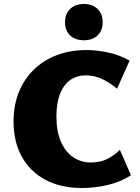

<svg xmlns="http://www.w3.org/2000/svg" viewBox="-20 -926 700 963"><path d="M392 17Q285 17 208 -24Q131 -65 89.5 -140Q48 -215 48 -316Q48 -399 75 -465Q102 -531 151 -578Q200 -625 266.5 -650Q333 -675 414 -675Q466 -675 523.5 -662.5Q581 -650 630 -622L567 -481Q529 -513 490.5 -530.5Q452 -548 410 -548Q366 -548 333 -525Q300 -502 281.5 -456.5Q263 -411 263 -341Q263 -267 285.5 -215.5Q308 -164 347 -137.5Q386 -111 436 -111Q485 -111 521.5 -130.5Q558 -150 581 -175L637 -47Q584 -13 519.5 2Q455 17 392 17ZM401 -724Q357 -724 331.5 -748.5Q306 -773 306 -815Q306 -856 331.5 -881Q357 -906 401 -906Q444 -906 469.5 -881Q495 -856 495 -815Q495 -773 469.5 -748.5Q444 -724 401 -724Z"/></svg>

Font: Ysabeau SC Black
Style: Regular
Weight: 900
Designer: Christian Thalmann (Catharsis Fonts)
Version: Version 2.001;gftools[0.9.30]; featfreeze: smcp